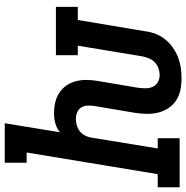

<svg xmlns="http://www.w3.org/2000/svg" viewBox="-25 -767 783 807"><g transform="rotate(-90 366.5 -363.5)"><path d="M441 8Q415 8 391 3Q367 -2 347.5 -15Q328 -28 315 -48Q302 -68 296.5 -91Q291 -114 291.5 -139Q292 -164 296 -189L325 -361Q327 -375 326 -389Q325 -403 318 -414Q311 -425 298 -430.5Q285 -436 271 -436Q258 -436 244.5 -432.5Q231 -429 219.5 -420.5Q208 -412 201 -399Q194 -386 192 -373L146 -92H189V0H-17V-92H38L129 -643H86V-735H252L214 -503Q231 -517 252 -522.5Q273 -528 294 -528Q317 -528 339 -523Q361 -518 379.5 -506Q398 -494 410.5 -476Q423 -458 428.5 -437Q434 -416 434 -392.5Q434 -369 430 -346L401 -174Q399 -158 399 -142Q399 -126 405.5 -112.5Q412 -99 425 -91.5Q438 -84 454 -84Q469 -84 483 -89Q497 -94 508 -104.5Q519 -115 524.5 -128.5Q530 -142 533 -156L578 -428H538V-520H741V-428H686L638 -141Q635 -119 626.5 -98Q618 -77 603 -59Q588 -41 568.5 -27.5Q549 -14 527.5 -6Q506 2 484.5 5Q463 8 441 8Z"/></g></svg>

Font: Iosevka Etoile SmBdObl
Style: Regular
Weight: 600
Italic angle: -9°
Designer: Belleve Invis
Foundry: Belleve Invis
Version: Version 15.5.2; ttfautohint (v1.8.4)